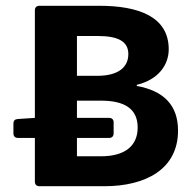

<svg xmlns="http://www.w3.org/2000/svg" viewBox="-20 -644 667 664"><path d="M453.1 -346.7V-350.6C529.3 -369.1 563.5 -420.9 563.5 -473.6C563.5 -586.9 458 -624 323.2 -624H116.2C106.4 -624 100.6 -618.2 100.6 -608.4V-236.3L41 -232.4C31.2 -231.4 26.4 -226.6 26.4 -216.8V-182.6C26.4 -172.9 32.2 -167 42 -167H100.6V-15.6C100.6 -5.9 106.4 0 116.2 0H340.8C483.4 0 595.7 -58.6 595.7 -192.4C595.7 -280.3 545.9 -330.1 453.1 -346.7ZM246.1 -519.5H317.4C386.7 -519.5 423.8 -502 423.8 -457C423.8 -411.1 388.7 -381.8 316.4 -381.8H246.1ZM329.1 -103.5H246.1V-167H357.4C367.2 -167 373 -172.9 373 -182.6V-220.7C373 -230.5 367.2 -236.3 357.4 -236.3H246.1V-295.9H329.1C411.1 -295.9 456.1 -267.6 456.1 -203.1C456.1 -138.7 411.1 -103.5 329.1 -103.5Z"/></svg>

Font: Ed Sans Neue
Style: Bold
Weight: 700
Designer: Stephen Hutchings
Version: Version 1.004;PS 001.004;hotconv 1.0.88;makeotf.lib2.5.64775